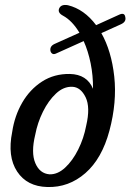

<svg xmlns="http://www.w3.org/2000/svg" viewBox="-20 -743 524 771"><path d="M419.5 -218.5Q389.5 -106 322.8 -47.8Q256 10.5 170 8Q88.5 6 48.8 -54.2Q9 -114.5 29 -213.5Q38.5 -277.5 69.2 -330.8Q100 -384 148.8 -415.5Q197.5 -447 260.5 -446Q329.5 -444.5 353.5 -386.5Q354 -439.5 344 -488.8Q334 -538 316 -578L206 -528.5Q196 -523.5 190 -527.5Q184 -531.5 182.5 -539Q179.5 -557.5 199 -566.5L299 -611.5Q270 -660 233 -680Q210.5 -692 217.5 -709Q225.5 -727 253 -722Q318 -706 366 -642L458.5 -684Q480 -694 483 -675Q488 -655.5 465.5 -645.5L387 -610Q427.5 -538.5 438.8 -435.8Q450 -333 419.5 -218.5ZM179 -43Q211.5 -42 241.5 -69.8Q271.5 -97.5 294 -142.5Q316.5 -187.5 326 -238Q343.5 -312 323.8 -352.5Q304 -393 270.5 -394.5Q235.5 -396 205 -367.5Q174.5 -339 152.5 -294.5Q130.5 -250 121.5 -202Q104 -130 121.8 -88Q139.5 -46 179 -43Z"/></svg>

Font: Fraunces 144pt S100
Style: Italic
Weight: 400
Italic angle: -16°
Version: Version 1.000; ttfautohint (v1.8.3)